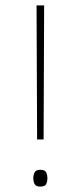

<svg xmlns="http://www.w3.org/2000/svg" viewBox="-20 -677 297 709"><path d="M141 -162H117L115 -657H143ZM103 -19Q103 -31 108 -40.5Q113 -50 128 -50Q146 -50 150.5 -40.5Q155 -31 155 -19Q155 -6 150.5 3Q146 12 128 12Q113 12 108 3Q103 -6 103 -19Z"/></svg>

Font: Noto Sans Telugu Condensed Thin
Style: Regular
Weight: 100
Width: 3
Designer: Jelle Bosma - Monotype Design Team
Foundry: Monotype Imaging Inc.
Version: Version 2.005; ttfautohint (v1.8.4.7-5d5b)